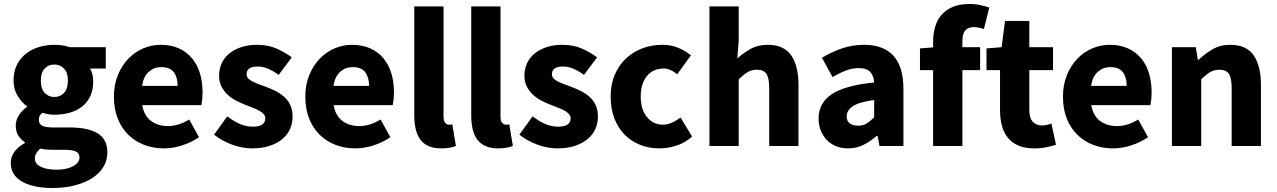

<svg xmlns="http://www.w3.org/2000/svg" viewBox="-20 -733 6411 964"><path d="M242 211Q198 211 160.5 203.5Q123 196 94.5 181Q66 166 50 142Q34 118 34 85Q34 25 105 -15V-19Q85 -32 72 -52Q59 -72 59 -103Q59 -130 75 -154.5Q91 -179 115 -196V-200Q89 -218 68.5 -251.5Q48 -285 48 -329Q48 -374 65 -407.5Q82 -441 110.5 -463.5Q139 -486 176 -497Q213 -508 253 -508Q297 -508 330 -496H511V-389H432Q439 -378 443.5 -361Q448 -344 448 -324Q448 -281 433 -249.5Q418 -218 391.5 -197.5Q365 -177 329.5 -167Q294 -157 253 -157Q224 -157 193 -167Q183 -159 179 -151Q175 -143 175 -130Q175 -111 191.5 -102Q208 -93 250 -93H330Q422 -93 470.5 -63.5Q519 -34 519 33Q519 72 499.5 104.5Q480 137 444 160.5Q408 184 357 197.5Q306 211 242 211ZM253 -246Q282 -246 301.5 -266.5Q321 -287 321 -329Q321 -368 301.5 -388.5Q282 -409 253 -409Q224 -409 204.5 -389Q185 -369 185 -329Q185 -287 204.5 -266.5Q224 -246 253 -246ZM265 119Q315 119 347 101.5Q379 84 379 58Q379 35 359.5 27Q340 19 303 19H252Q226 19 210 17.5Q194 16 182 13Q155 37 155 62Q155 90 185 104.5Q215 119 265 119Z M803 12Q750 12 704 -5.5Q658 -23 624 -56.5Q590 -90 571 -138Q552 -186 552 -248Q552 -308 572 -356.5Q592 -405 624.5 -438.5Q657 -472 699 -490Q741 -508 786 -508Q839 -508 878.5 -490Q918 -472 944.5 -440Q971 -408 984 -364.5Q997 -321 997 -270Q997 -250 995 -232Q993 -214 991 -205H694Q704 -151 738.5 -125.5Q773 -100 823 -100Q876 -100 930 -133L979 -44Q941 -18 894.5 -3Q848 12 803 12ZM693 -302H872Q872 -344 853 -370Q834 -396 789 -396Q754 -396 727.5 -373Q701 -350 693 -302Z M1245 12Q1196 12 1144.5 -7Q1093 -26 1055 -57L1121 -149Q1155 -123 1186 -110Q1217 -97 1249 -97Q1282 -97 1297 -108Q1312 -119 1312 -139Q1312 -151 1303.5 -160.5Q1295 -170 1280.5 -178Q1266 -186 1248 -192.5Q1230 -199 1211 -207Q1188 -216 1165 -228Q1142 -240 1123 -257.5Q1104 -275 1092 -298.5Q1080 -322 1080 -353Q1080 -387 1093.5 -416Q1107 -445 1132 -465Q1157 -485 1192 -496.5Q1227 -508 1270 -508Q1327 -508 1370 -488.5Q1413 -469 1445 -445L1379 -357Q1352 -377 1326 -388Q1300 -399 1274 -399Q1218 -399 1218 -360Q1218 -348 1226 -339.5Q1234 -331 1247.5 -324Q1261 -317 1278.5 -310.5Q1296 -304 1315 -297Q1339 -288 1362.5 -276.5Q1386 -265 1405.5 -248Q1425 -231 1437 -206.5Q1449 -182 1449 -148Q1449 -114 1436 -85Q1423 -56 1397 -34.5Q1371 -13 1333 -0.5Q1295 12 1245 12Z M1764 12Q1711 12 1665 -5.5Q1619 -23 1585 -56.5Q1551 -90 1532 -138Q1513 -186 1513 -248Q1513 -308 1533 -356.5Q1553 -405 1585.5 -438.5Q1618 -472 1660 -490Q1702 -508 1747 -508Q1800 -508 1839.5 -490Q1879 -472 1905.5 -440Q1932 -408 1945 -364.5Q1958 -321 1958 -270Q1958 -250 1956 -232Q1954 -214 1952 -205H1655Q1665 -151 1699.5 -125.5Q1734 -100 1784 -100Q1837 -100 1891 -133L1940 -44Q1902 -18 1855.5 -3Q1809 12 1764 12ZM1654 -302H1833Q1833 -344 1814 -370Q1795 -396 1750 -396Q1715 -396 1688.5 -373Q1662 -350 1654 -302Z M2195 12Q2157 12 2131 0Q2105 -12 2089.5 -33.5Q2074 -55 2067 -85.5Q2060 -116 2060 -154V-701H2207V-148Q2207 -125 2215.5 -116Q2224 -107 2233 -107Q2238 -107 2241.5 -107Q2245 -107 2251 -109L2269 0Q2257 5 2238.5 8.5Q2220 12 2195 12Z M2481 12Q2443 12 2417 0Q2391 -12 2375.5 -33.5Q2360 -55 2353 -85.5Q2346 -116 2346 -154V-701H2493V-148Q2493 -125 2501.5 -116Q2510 -107 2519 -107Q2524 -107 2527.5 -107Q2531 -107 2537 -109L2555 0Q2543 5 2524.5 8.5Q2506 12 2481 12Z M2778 12Q2729 12 2677.5 -7Q2626 -26 2588 -57L2654 -149Q2688 -123 2719 -110Q2750 -97 2782 -97Q2815 -97 2830 -108Q2845 -119 2845 -139Q2845 -151 2836.5 -160.5Q2828 -170 2813.5 -178Q2799 -186 2781 -192.5Q2763 -199 2744 -207Q2721 -216 2698 -228Q2675 -240 2656 -257.5Q2637 -275 2625 -298.5Q2613 -322 2613 -353Q2613 -387 2626.5 -416Q2640 -445 2665 -465Q2690 -485 2725 -496.5Q2760 -508 2803 -508Q2860 -508 2903 -488.5Q2946 -469 2978 -445L2912 -357Q2885 -377 2859 -388Q2833 -399 2807 -399Q2751 -399 2751 -360Q2751 -348 2759 -339.5Q2767 -331 2780.5 -324Q2794 -317 2811.5 -310.5Q2829 -304 2848 -297Q2872 -288 2895.5 -276.5Q2919 -265 2938.5 -248Q2958 -231 2970 -206.5Q2982 -182 2982 -148Q2982 -114 2969 -85Q2956 -56 2930 -34.5Q2904 -13 2866 -0.5Q2828 12 2778 12Z M3291 12Q3239 12 3194.5 -5.5Q3150 -23 3117 -56Q3084 -89 3065 -137.5Q3046 -186 3046 -248Q3046 -310 3067 -358.5Q3088 -407 3123.5 -440Q3159 -473 3206 -490.5Q3253 -508 3304 -508Q3350 -508 3385.5 -493Q3421 -478 3449 -455L3380 -360Q3345 -389 3313 -389Q3259 -389 3228 -351Q3197 -313 3197 -248Q3197 -183 3228.5 -145Q3260 -107 3308 -107Q3332 -107 3354.5 -117.5Q3377 -128 3397 -143L3455 -47Q3418 -15 3375 -1.5Q3332 12 3291 12Z M3542 0V-701H3689V-529L3682 -440Q3710 -465 3747 -486.5Q3784 -508 3835 -508Q3916 -508 3952.5 -455Q3989 -402 3989 -308V0H3842V-289Q3842 -343 3827.5 -363Q3813 -383 3781 -383Q3753 -383 3733 -370.5Q3713 -358 3689 -335V0Z M4238 12Q4204 12 4176.5 0.5Q4149 -11 4130 -31.5Q4111 -52 4100.5 -79Q4090 -106 4090 -138Q4090 -216 4156 -260Q4222 -304 4369 -319Q4367 -352 4349.5 -371.5Q4332 -391 4291 -391Q4259 -391 4227.5 -379Q4196 -367 4160 -346L4107 -443Q4155 -472 4207.5 -490Q4260 -508 4319 -508Q4415 -508 4465.5 -453.5Q4516 -399 4516 -284V0H4396L4386 -51H4382Q4350 -23 4315 -5.5Q4280 12 4238 12ZM4288 -102Q4313 -102 4331 -113Q4349 -124 4369 -144V-231Q4291 -220 4261 -199Q4231 -178 4231 -149Q4231 -125 4246.5 -113.5Q4262 -102 4288 -102Z M4665 0V-381H4599V-490L4665 -495V-522Q4665 -561 4674.5 -596Q4684 -631 4706 -657Q4728 -683 4763 -698Q4798 -713 4848 -713Q4879 -713 4904.5 -707Q4930 -701 4947 -695L4920 -587Q4892 -597 4869 -597Q4842 -597 4827 -580.5Q4812 -564 4812 -526V-496H4901V-381H4812V0Z M5172 12Q5126 12 5093.5 -2Q5061 -16 5040.5 -41Q5020 -66 5010.5 -101.5Q5001 -137 5001 -180V-381H4933V-490L5009 -496L5026 -628H5148V-496H5267V-381H5148V-182Q5148 -140 5165.5 -121.5Q5183 -103 5212 -103Q5224 -103 5236.5 -106Q5249 -109 5259 -113L5282 -6Q5262 0 5235 6Q5208 12 5172 12Z M5568 12Q5515 12 5469 -5.5Q5423 -23 5389 -56.5Q5355 -90 5336 -138Q5317 -186 5317 -248Q5317 -308 5337 -356.5Q5357 -405 5389.5 -438.5Q5422 -472 5464 -490Q5506 -508 5551 -508Q5604 -508 5643.5 -490Q5683 -472 5709.5 -440Q5736 -408 5749 -364.5Q5762 -321 5762 -270Q5762 -250 5760 -232Q5758 -214 5756 -205H5459Q5469 -151 5503.5 -125.5Q5538 -100 5588 -100Q5641 -100 5695 -133L5744 -44Q5706 -18 5659.5 -3Q5613 12 5568 12ZM5458 -302H5637Q5637 -344 5618 -370Q5599 -396 5554 -396Q5519 -396 5492.5 -373Q5466 -350 5458 -302Z M5864 0V-496H5984L5994 -433H5998Q6030 -463 6068 -485.5Q6106 -508 6157 -508Q6238 -508 6274.5 -455Q6311 -402 6311 -308V0H6164V-289Q6164 -343 6149.5 -363Q6135 -383 6103 -383Q6075 -383 6055 -370.5Q6035 -358 6011 -335V0Z"/></svg>

Font: TypoPRO Source Sans Pro
Style: Bold
Weight: 700
Designer: Paul D. Hunt
Foundry: Adobe Systems Incorporated
Version: Version 2.020;PS 2.000;hotconv 1.0.86;makeotf.lib2.5.63406